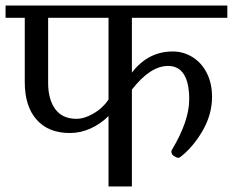

<svg xmlns="http://www.w3.org/2000/svg" viewBox="-33 -670 837 690"><path d="M441 -606V-409Q499 -485 588 -485Q626 -485 658.5 -465Q691 -445 710 -408Q729 -371 729 -322Q729 -258 694.5 -199Q660 -140 614 -105Q612 -103 607 -103Q602 -103 592.5 -109Q583 -115 583 -125Q583 -130 584 -130Q647 -235 647 -313Q647 -372 628 -402.5Q609 -433 571 -433Q507 -433 441 -348V0H357V-253Q329 -225 293 -208.5Q257 -192 218 -192Q141 -192 98.5 -240Q56 -288 56 -375V-606H-13V-650H784V-606ZM357 -606H140V-372Q140 -313 165.5 -278Q191 -243 242 -243Q270 -243 303 -262Q336 -281 357 -312Z"/></svg>

Font: Kurale
Style: Regular
Weight: 400
Designer: Eduardo Rodriguez Tunni
Foundry: Eduardo Rodriguez Tunni
Version: Version 2.000